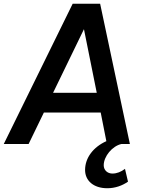

<svg xmlns="http://www.w3.org/2000/svg" viewBox="-47 -765 759 1020"><path d="M-27 0H105L186 -167H488L518 -15C449 16 405 73 405 138C405 195 450 235 523 235C565 235 603 221 633 200L617 132C596 148 574 157 550 157C524 157 504 139 504 113C504 66 549 11 598 0H643L485 -745H339ZM235 -272 399 -610 467 -272Z"/></svg>

Font: Mluvka SemiBold
Style: Italic
Weight: 600
Italic angle: -8°
Designer: Modified by Jiří Krblich, Original typeface by Gumpita Rahayu
Foundry: Gumpita Rahayu & Jiří Krblich
Version: Version 2.000;Glyphs 3.1.1 (3134)